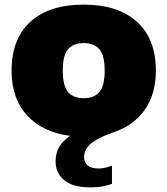

<svg xmlns="http://www.w3.org/2000/svg" viewBox="-20 -579 722 829"><path d="M371 230Q295 230 257.5 199.2Q220 168.5 220 117.5Q220 84 235 56.8Q250 29.5 283 7.5Q165.5 -7 97.8 -79.8Q30 -152.5 30 -274Q30 -411 111.2 -485Q192.5 -559 341.5 -559Q490 -559 571.5 -484.8Q653 -410.5 653 -274.5Q653 -173 605.2 -105.2Q557.5 -37.5 473.5 -9Q419.5 10 391.2 27.8Q363 45.5 353 63Q343 80.5 343 99Q343 121.5 358.2 135Q373.5 148.5 404.5 148.5Q416.5 148.5 431.5 145.8Q446.5 143 463.5 136V215Q444 221.5 422.8 225.8Q401.5 230 371 230ZM341.5 -155Q386 -155 409 -181.5Q432 -208 432 -274Q432 -340.5 408.8 -366.8Q385.5 -393 341.5 -393Q297 -393 274 -366.8Q251 -340.5 251 -274.5Q251 -208.5 273.8 -181.8Q296.5 -155 341.5 -155Z"/></svg>

Font: Encode Sans Semi Expanded Black
Style: Regular
Weight: 900
Width: 6
Designer: Multiple Designers
Foundry: Impallari Type
Version: Version 3.000; ttfautohint (v1.8.3) -l 8 -r 50 -G 200 -x 14 